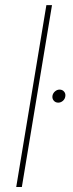

<svg xmlns="http://www.w3.org/2000/svg" viewBox="-20 -748 291 768"><path d="M188 -727.5 67.4 0H44.9L165.5 -727.5ZM212.9 -337.4Q201.7 -337.4 194.8 -345.7Q188 -354 189.9 -365.2Q191.9 -375.5 200.2 -382.6Q208.5 -389.6 218.3 -389.6Q229.5 -389.6 236.3 -381.6Q243.2 -373.5 241.2 -362.3Q239.7 -351.6 231.4 -344.5Q223.1 -337.4 212.9 -337.4Z"/></svg>

Font: Inter 18pt Thin
Style: Italic
Weight: 250
Italic angle: -9.3988°
Version: Version 4.001;git-66647c0bb